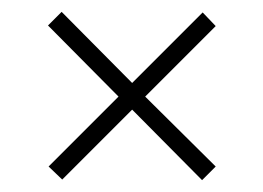

<svg xmlns="http://www.w3.org/2000/svg" viewBox="-20 -415 444 324"><path d="M85 -112 62 -134 180 -252 61 -372 84 -395 203 -275 322 -394 344 -371 225 -252 344 -134 321 -111 203 -230Z"/></svg>

Font: Saira ExtraCondensed Thin
Style: Regular
Weight: 250
Width: 2
Designer: Hector Gatti with collaboration of the Omnibus-Type team
Foundry: Omnibus-Type
Version: Version 1.101